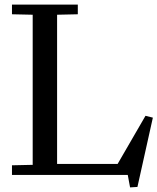

<svg xmlns="http://www.w3.org/2000/svg" viewBox="-20 -760 684 834"><path d="M32 -42 122 -44V-696L32 -698V-740H318V-698L228 -696V-48H491L612 -257L644 -249L577 52L545 54L535 0H32Z"/></svg>

Font: Minipax
Style: Regular
Weight: 400
Designer: Raphaël Ronot, Igor Stepanchenko (Cyrillic)
Foundry: steppetype
Version: Version 1.002